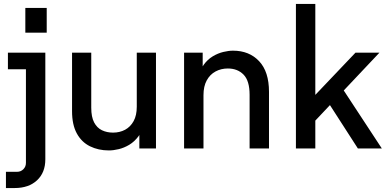

<svg xmlns="http://www.w3.org/2000/svg" viewBox="-20 -750 1953 970"><path d="M10 200V118H66Q85 118 98 105Q111 92 111 73V-444L155 -400H20V-484H209V55Q209 122 167 161Q125 200 54 200ZM108 -585V-710H216V-585Z M530 10Q477 10 434.5 -11Q392 -32 368 -76Q344 -120 344 -188V-484H441V-206Q441 -159 455.5 -131.5Q470 -104 495 -92Q520 -80 551 -80Q585 -80 612 -94.5Q639 -109 655 -138Q671 -167 671 -211V-484H768V0H684V-132H711Q701 -90 680 -62Q659 -34 633 -18.5Q607 -3 580 3.5Q553 10 530 10Z M910 0V-484H1004V-352H978Q989 -395 1009 -422.5Q1029 -450 1055 -465.5Q1081 -481 1108 -487.5Q1135 -494 1157 -494Q1239 -494 1289 -441Q1339 -388 1339 -286V0H1241V-271Q1241 -342 1210.5 -373Q1180 -404 1131 -404Q1097 -404 1069 -389Q1041 -374 1024.5 -344Q1008 -314 1008 -269V0Z M1528 -93 1521 -216 1776 -484H1897ZM1475 0V-730H1573V0ZM1788 0 1616 -267 1691 -332 1909 0Z"/></svg>

Font: SUSE Thin Medium
Style: Regular
Weight: 500
Version: Version 1.000